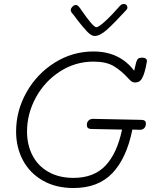

<svg xmlns="http://www.w3.org/2000/svg" viewBox="-20 -948 776 966"><path d="M116 -286Q116 -219 143.5 -166Q171 -113 224 -83Q277 -53 350 -53Q452 -53 510.5 -114.5Q569 -176 594 -296L440 -299Q417 -299 417 -319Q417 -334 426 -342Q435 -350 447 -350L691 -345Q714 -345 714 -326Q714 -312 706 -303.5Q698 -295 685 -295L646 -296Q617 -152 545.5 -77Q474 -2 350 -2Q260 -2 194.5 -40Q129 -78 95 -142.5Q61 -207 61 -286Q61 -391 113.5 -484Q166 -577 255.5 -633Q345 -689 450 -689Q582 -689 655 -592Q660 -611 665 -634Q669 -648 675.5 -653Q682 -658 695 -658Q707 -658 713.5 -653Q720 -648 719 -639Q709 -577 693 -551Q682 -533 660 -533Q651 -533 644.5 -536.5Q638 -540 629 -550Q590 -593 552 -615.5Q514 -638 450 -638Q359 -638 282 -588.5Q205 -539 160.5 -457.5Q116 -376 116 -286ZM621 -910Q621 -904 617 -899.5Q613 -895 611 -893Q554 -831 518.5 -799Q483 -767 456 -767Q440 -767 419.5 -788Q399 -809 368 -849Q352 -872 341 -884Q336 -890 336 -897Q336 -906 344.5 -914.5Q353 -923 362 -923Q372 -923 384 -905Q448 -811 465 -811Q476 -811 509 -841Q542 -871 583 -918Q591 -928 604 -928Q611 -928 616 -923Q621 -918 621 -910Z"/></svg>

Font: Mali Light
Style: Italic
Weight: 300
Italic angle: -10°
Version: Version 1.000; ttfautohint (v1.6)